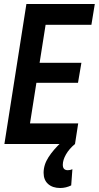

<svg xmlns="http://www.w3.org/2000/svg" viewBox="-20 -720 494 960"><path d="M2 0 112 -700H454L437 -596H208L178 -406H387L370 -306H162L130 -103H371L355 0ZM288 -10 355 0Q326 24 310 52Q294 80 294 104Q294 131 319 131Q332 131 342 126L336 207Q324 213 310 216.5Q296 220 281 220Q243 220 220.5 200Q198 180 198 144Q198 104 222.5 66Q247 28 288 -10Z"/></svg>

Font: Georama SemiCondensed SemiBold
Style: Italic
Weight: 600
Width: 4
Italic angle: -9°
Designer: Jean-Baptiste Levee
Foundry: Production Type
Version: Version 1.000